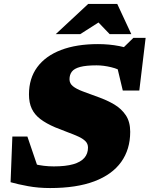

<svg xmlns="http://www.w3.org/2000/svg" viewBox="-20 -936 756 971"><path d="M603 -570Q580.5 -587 541.8 -596.2Q503 -605.5 468.5 -605.5Q415.5 -605.5 385.5 -597.5Q355.5 -589.5 343.5 -573.8Q331.5 -558 331.5 -535Q331.5 -514 348.8 -500Q366 -486 398.2 -474Q430.5 -462 475.5 -445.5Q521 -429.5 557.8 -407.8Q594.5 -386 616.5 -352.8Q638.5 -319.5 638.5 -269.5Q638.5 -180.5 592.8 -116.8Q547 -53 457 -19Q367 15 233 15Q174 15 122 5.5Q70 -4 33.5 -14.5L42.5 -245.5H118.5L198 -12L62.5 -136.5Q105 -118.5 152.8 -106.5Q200.5 -94.5 252 -94.5Q312.5 -94.5 350.5 -105.5Q388.5 -116.5 406.8 -137.8Q425 -159 425 -189.5Q425 -209 412 -222Q399 -235 376 -245.5Q353 -256 323 -267Q293 -278 259 -292Q213.5 -311.5 184.2 -333.8Q155 -356 140.8 -386Q126.5 -416 126.5 -458.5Q126.5 -539.5 168.2 -596.2Q210 -653 288.2 -683Q366.5 -713 475.5 -713Q531.5 -713 583.2 -703Q635 -693 665 -674L586.5 -678L654.5 -744.5H716.5L684.5 -478H601L561 -645.5ZM262 -763.5 426 -916H573L644 -763.5H534.5L463.5 -837.5H502L386 -763.5Z"/></svg>

Font: Newsreader 9pt ExtraBold
Style: Italic
Weight: 800
Italic angle: -17°
Designer: Hugues Gentile
Foundry: Production Type
Version: Version 1.003